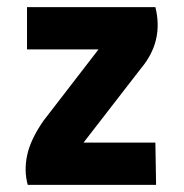

<svg xmlns="http://www.w3.org/2000/svg" viewBox="-20 -520 517 540"><path d="M56 -500H417Q441 -404 376 -327L215 -119H417L419 0H58Q47 -40 56.5 -84Q66 -128 102 -180L257 -381H56Z"/></svg>

Font: Panefresco 999wt
Style: Regular
Weight: 900
Version: Version 1.001